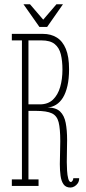

<svg xmlns="http://www.w3.org/2000/svg" viewBox="-20 -856 398 884"><path d="M304.5 7.5Q283 7.5 272.5 -7.5Q262 -22.5 258.8 -47Q255.5 -71.5 255.5 -100Q255.5 -125 256.5 -152Q257.5 -179 257.5 -205.5Q257.5 -263 250 -293Q242.5 -323 218.8 -334.2Q195 -345.5 146.5 -345.5H111V-30H157.5V0H34.5V-30H81V-670H34.5V-700H178Q214.5 -700 241.5 -683.2Q268.5 -666.5 283.2 -630.8Q298 -595 298 -537.5Q298 -493.5 290.5 -460.8Q283 -428 269.8 -406.5Q256.5 -385 238.2 -373.8Q220 -362.5 199 -361Q237.5 -361 256.8 -342.5Q276 -324 282.5 -290.2Q289 -256.5 289 -211Q289 -187 288.2 -161Q287.5 -135 287.5 -110Q287.5 -92 288.8 -70.5Q290 -49 294.2 -33.5Q298.5 -18 306.5 -18Q310 -18 313.8 -23.5Q317.5 -29 317.5 -35.5H344.5Q344.5 -21.5 338 -12Q331.5 -2.5 322.2 2.5Q313 7.5 304.5 7.5ZM111 -375.5H163.5Q201 -375.5 223.8 -397.2Q246.5 -419 257 -455.2Q267.5 -491.5 267.5 -535.5Q267.5 -576 260 -606.2Q252.5 -636.5 231.8 -653.2Q211 -670 171 -670H111ZM161.5 -732 88 -836.5H118L179 -765.5L240 -836.5H270L197 -732Z"/></svg>

Font: Imbue Thin
Style: Regular
Weight: 100
Designer: Tyler Finck
Foundry: Etcetera Type Company
Version: Version 1.102